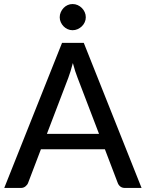

<svg xmlns="http://www.w3.org/2000/svg" viewBox="-20 -930 722 950"><path d="M470 -267.5 363.5 -546Q352 -574.5 340.5 -618Q335 -596.5 329.2 -578Q323.5 -559.5 318 -545L212 -267.5ZM680.5 0H598.5Q584.5 0 575.5 -7Q566.5 -14 562.5 -25L499 -191.5H182.5L119 -25Q115.5 -15.5 106 -7.8Q96.5 0 83 0H1L287 -718H394.5ZM404.5 -844.5Q404.5 -831.5 399.2 -820Q394 -808.5 385 -799.8Q376 -791 364.2 -785.8Q352.5 -780.5 339 -780.5Q326 -780.5 314.5 -785.8Q303 -791 294.5 -799.8Q286 -808.5 280.8 -820Q275.5 -831.5 275.5 -844.5Q275.5 -858 280.8 -869.8Q286 -881.5 294.5 -890.5Q303 -899.5 314.5 -904.8Q326 -910 339 -910Q352.5 -910 364.2 -904.8Q376 -899.5 385 -890.5Q394 -881.5 399.2 -869.8Q404.5 -858 404.5 -844.5Z"/></svg>

Font: Lato 2
Style: Regular
Weight: 500
Designer: Lukasz Dziedzic with Adam Twardoch and Botio Nikoltchev
Foundry: tyPoland Lukasz Dziedzic
Version: Version 2.015; 2015-08-06; http://www.latofonts.com/